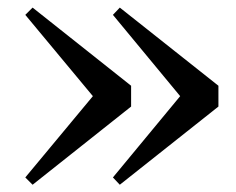

<svg xmlns="http://www.w3.org/2000/svg" viewBox="-20 -539 631 513"><path d="M300.1 -518.7 281.7 -499.3 488.6 -249.2V-315L281.7 -64.9L300.1 -45.4L563.6 -254.3V-309.9ZM67.1 -518.7 47.6 -499.3 255.5 -249.2V-315L47.6 -64.9L67.1 -45.4L330.3 -254.3V-309.9Z"/></svg>

Font: Source Han Serif CN VF
Style: Regular
Weight: 250
Designer: Ryoko NISHIZUKA 西塚涼子 (kana & ideographs); Frank Grießhammer (Latin, Greek & Cyrillic); Wenlong ZHANG 张文龙 (bopomofo); San
Foundry: Adobe
Version: Version 2.002;hotconv 1.1.0;makeotfexe 2.6.0